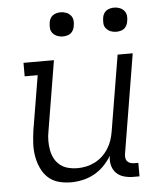

<svg xmlns="http://www.w3.org/2000/svg" viewBox="-52 -768 705 823"><g transform="rotate(-5 300.0 -357.0)"><path d="M221 8Q192 8 166 0.5Q140 -7 121.5 -24.5Q103 -42 92 -66.5Q81 -91 76.5 -117.5Q72 -144 73.5 -172Q75 -200 79 -228L118 -462H62V-520H193L143 -218Q139 -198 139 -177.5Q139 -157 142.5 -137.5Q146 -118 155 -101Q164 -84 179 -72Q194 -60 213.5 -55Q233 -50 253 -50Q272 -50 291 -54Q310 -58 328 -67Q346 -76 361 -90Q376 -104 387 -121.5Q398 -139 404 -157.5Q410 -176 413 -195L467 -520H532L462 -96Q460 -86 461 -77Q462 -68 467.5 -61.5Q473 -55 481.5 -52.5Q490 -50 499 -50H515V8H489Q468 8 448.5 2.5Q429 -3 415.5 -16.5Q402 -30 397 -50Q392 -70 396 -91Q382 -68 363 -48.5Q344 -29 320 -16Q296 -3 270.5 2.5Q245 8 221 8ZM470 -618Q457 -618 446 -622.5Q435 -627 427 -636Q419 -645 418 -657.5Q417 -670 419 -683Q420 -691 424.5 -699.5Q429 -708 436.5 -713Q444 -718 452.5 -720Q461 -722 469 -722Q482 -722 493.5 -717.5Q505 -713 512.5 -704Q520 -695 521.5 -682.5Q523 -670 520 -657Q519 -649 514.5 -640.5Q510 -632 503 -627Q496 -622 487 -620Q478 -618 470 -618ZM240 -618Q227 -618 216 -622.5Q205 -627 197 -636Q189 -645 188 -657.5Q187 -670 189 -683Q190 -691 194.5 -699.5Q199 -708 206.5 -713Q214 -718 222.5 -720Q231 -722 239 -722Q252 -722 263.5 -717.5Q275 -713 282.5 -704Q290 -695 291.5 -682.5Q293 -670 290 -657Q289 -649 284.5 -640.5Q280 -632 273 -627Q266 -622 257 -620Q248 -618 240 -618Z"/></g></svg>

Font: Iosevka Etoile Light
Style: Italic
Weight: 300
Italic angle: -9°
Designer: Belleve Invis
Foundry: Belleve Invis
Version: Version 22.1.2; ttfautohint (v1.8.4)